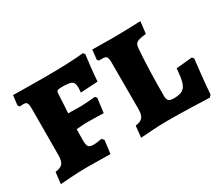

<svg xmlns="http://www.w3.org/2000/svg" viewBox="-94 -738 1126 973"><g transform="rotate(-30 469.0 -251.5)"><path d="M33 -59Q65 -63 76.5 -77.5Q88 -92 88 -127L89 -396Q89 -421 84 -429.5Q79 -438 65 -438L42 -437L34 -447L41 -504Q59 -504 110.5 -503Q162 -502 220 -502Q374 -502 453 -511L462 -501Q460 -487 454.5 -440Q449 -393 446 -349L345 -343Q345 -346 346 -354.5Q347 -363 347 -372Q347 -399 333.5 -407.5Q320 -416 277 -416Q255 -416 249 -412Q243 -408 243 -394L237 -284L309 -283Q324 -283 354.5 -285.5Q385 -288 395 -289L404 -279L393 -195Q383 -195 355 -196Q327 -197 297 -197Q278 -197 259 -195Q240 -193 234 -193L233 -130Q233 -101 240 -91.5Q247 -82 268 -82Q282 -82 297.5 -84.5Q313 -87 318 -88L329 -75L319 2Q304 2 264 1Q224 0 186 0Q137 0 88 3.5Q39 7 25 8ZM502 -59Q533 -63 544.5 -77.5Q556 -92 556 -127V-398Q556 -422 550 -430Q544 -438 527 -438H505L498 -447L504 -503L631 -502Q671 -502 719.5 -503.5Q768 -505 787 -506L779 -436Q750 -433 736 -428.5Q722 -424 716.5 -415.5Q711 -407 710 -391Q701 -280 701 -119Q701 -98 709 -90Q717 -82 739 -82Q773 -82 790 -92Q807 -102 815 -128Q823 -154 827 -207L921 -216L929 -205Q927 -189 920.5 -130Q914 -71 909 -6L898 6Q876 5 801.5 2.5Q727 0 658 0Q607 0 558 3.5Q509 7 495 8Z"/></g></svg>

Font: Alegreya SC ExtraBold
Style: Regular
Weight: 800
Designer: Juan Pablo del Peral
Foundry: Huerta Tipografica
Version: Version 2.007; ttfautohint (v1.6)